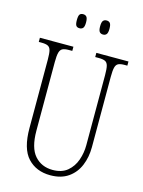

<svg xmlns="http://www.w3.org/2000/svg" viewBox="-134 -981 798 1068"><g transform="rotate(15 265.5 -446.5)"><path d="M263 10Q182 10 133 -42.5Q84 -95 84 -214V-608Q84 -644 79.5 -661Q75 -678 62.5 -684Q50 -690 26 -690H10V-714H203V-690H183Q160 -690 147.5 -684Q135 -678 130 -660Q125 -642 125 -605V-210Q125 -111 164.5 -66.5Q204 -22 268 -22Q321 -22 353 -49Q385 -76 399.5 -117.5Q414 -159 414 -203V-607Q414 -643 409.5 -660.5Q405 -678 392.5 -684Q380 -690 356 -690H335V-714H520V-690H504Q481 -690 468.5 -684Q456 -678 451.5 -660Q447 -642 447 -606V-201Q447 -143 427 -95Q407 -47 366 -18.5Q325 10 263 10ZM344 -822Q331 -822 324 -830.5Q317 -839 317 -862Q317 -886 324 -894.5Q331 -903 344 -903Q357 -903 364 -894.5Q371 -886 371 -862Q371 -839 364 -830.5Q357 -822 344 -822ZM209 -822Q195 -822 189 -830.5Q183 -839 183 -862Q183 -886 189 -894.5Q195 -903 209 -903Q222 -903 229 -894.5Q236 -886 236 -862Q236 -839 229 -830.5Q222 -822 209 -822Z"/></g></svg>

Font: Noto Serif Hebrew ExtraCondensed ExtraLight
Style: Regular
Weight: 200
Width: 2
Designer: Monotype Design Team
Foundry: Monotype Imaging Inc.
Version: Version 2.004; ttfautohint (v1.8.4.7-5d5b)